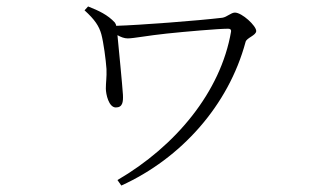

<svg xmlns="http://www.w3.org/2000/svg" viewBox="-20 -528 1040 595"><path d="M253 -508 242 -496C274 -467 287 -447 294 -422C301 -396 308 -343 310 -314C311 -288 308 -273 308 -254C308 -236 317 -195 339 -195C360 -195 362 -212 361 -234C359 -266 348 -377 344 -419C355 -413 365 -409 376 -409C394 -409 439 -418 497 -424C554 -430 657 -439 687 -439C694 -439 697 -436 696 -430C664 -243 524 -75 344 30L356 47C541 -37 688 -201 741 -398C744 -411 774 -418 774 -432C774 -448 730 -489 708 -489C696 -489 683 -475 669 -473C594 -464 411 -450 340 -448C340 -451 338 -455 336 -458C314 -482 286 -495 253 -508Z"/></svg>

Font: Noto Serif CJK SC ExtraLight
Style: Regular
Weight: 200
Designer: Ryoko NISHIZUKA 西塚涼子 (kana & ideographs); Frank Grießhammer (Latin, Greek & Cyrillic); Wenlong ZHANG 张文龙 (bopomofo); San
Foundry: Adobe
Version: Version 2.001;hotconv 1.1.0;makeotfexe 2.6.0